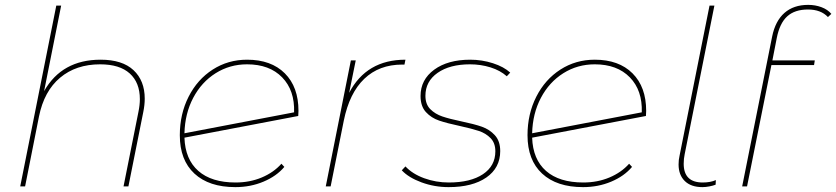

<svg xmlns="http://www.w3.org/2000/svg" viewBox="-20 -765 3432 788"><path d="M574 -360Q574 -334 568 -305L507 0H487L548 -305Q554 -334 554 -358Q554 -426 512.5 -463.5Q471 -501 391 -501Q292 -501 226.5 -446Q161 -391 140 -287L83 0H63L211 -742H231L161 -391Q234 -520 393 -520Q482 -520 528 -477Q574 -434 574 -360Z M1205 -310 1204 -289 737 -200Q740 -111 794 -63.5Q848 -16 947 -16Q1005 -16 1054 -36.5Q1103 -57 1135 -93L1147 -80Q1115 -42 1061.5 -19.5Q1008 3 946 3Q838 3 778 -52.5Q718 -108 718 -210Q718 -297 754 -368Q790 -439 853 -479.5Q916 -520 994 -520Q1093 -520 1149 -464Q1205 -408 1205 -310ZM737 -218 1187 -304Q1190 -394 1138 -447.5Q1086 -501 994 -501Q923 -501 865 -464.5Q807 -428 773 -363.5Q739 -299 737 -218Z M1644 -520 1640 -500H1631Q1536 -500 1475 -441.5Q1414 -383 1391 -270L1337 0H1317L1420 -517H1440L1413 -384Q1484 -520 1644 -520Z M1629 -66 1644 -82Q1673 -51 1721 -33.5Q1769 -16 1822 -16Q1911 -16 1962 -50Q2013 -84 2013 -144Q2013 -178 1993.5 -198Q1974 -218 1945.5 -227.5Q1917 -237 1867 -248Q1815 -259 1782.5 -270Q1750 -281 1728 -305Q1706 -329 1706 -371Q1706 -438 1762 -479Q1818 -520 1910 -520Q1958 -520 2003 -505.5Q2048 -491 2074 -467L2060 -452Q2033 -476 1993 -488.5Q1953 -501 1909 -501Q1826 -501 1776 -466Q1726 -431 1726 -372Q1726 -337 1746 -317Q1766 -297 1795.5 -287Q1825 -277 1873 -267Q1926 -256 1957.5 -245Q1989 -234 2011 -210Q2033 -186 2033 -145Q2033 -76 1976 -36.5Q1919 3 1821 3Q1763 3 1710 -16.5Q1657 -36 1629 -66Z M2632 -310 2631 -289 2164 -200Q2167 -111 2221 -63.5Q2275 -16 2374 -16Q2432 -16 2481 -36.5Q2530 -57 2562 -93L2574 -80Q2542 -42 2488.5 -19.5Q2435 3 2373 3Q2265 3 2205 -52.5Q2145 -108 2145 -210Q2145 -297 2181 -368Q2217 -439 2280 -479.5Q2343 -520 2421 -520Q2520 -520 2576 -464Q2632 -408 2632 -310ZM2164 -218 2614 -304Q2617 -394 2565 -447.5Q2513 -501 2421 -501Q2350 -501 2292 -464.5Q2234 -428 2200 -363.5Q2166 -299 2164 -218Z M2765 -90Q2765 -109 2769 -126L2892 -742H2912L2790 -132Q2786 -113 2786 -93Q2786 -16 2864 -16Q2896 -16 2918 -26L2917 -7Q2907 -3 2891.5 0Q2876 3 2863 3Q2816 3 2790.5 -22Q2765 -47 2765 -90Z M3392 -708 3378 -695Q3349 -726 3296 -726Q3242 -726 3211 -698Q3180 -670 3168 -609L3150 -517H3324L3321 -498H3146L3046 0H3026L3149 -615Q3162 -679 3199.5 -712Q3237 -745 3297 -745Q3326 -745 3351.5 -735.5Q3377 -726 3392 -708Z"/></svg>

Font: Montserrat Alternates Thin
Style: Italic
Weight: 250
Italic angle: -11.3°
Designer: Julieta Ulanovsky
Foundry: Julieta Ulanovsky
Version: Version 7.200